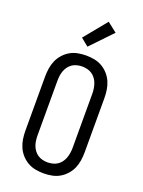

<svg xmlns="http://www.w3.org/2000/svg" viewBox="-179 -1060 859 1150"><g transform="rotate(20 250.0 -485.5)"><path d="M250 8Q224 8 197.5 3Q171 -2 148.5 -15Q126 -28 108 -48Q90 -68 79.5 -92Q69 -116 65 -142.5Q61 -169 61 -195V-540Q61 -566 65 -592.5Q69 -619 79.5 -643Q90 -667 108 -687Q126 -707 148.5 -720Q171 -733 197.5 -738Q224 -743 250 -743Q276 -743 302.5 -738Q329 -733 351.5 -720Q374 -707 392 -687Q410 -667 420.5 -643Q431 -619 435 -592.5Q439 -566 439 -540V-195Q439 -169 435 -142.5Q431 -116 420.5 -92Q410 -68 392 -48Q374 -28 351.5 -15Q329 -2 302.5 3Q276 8 250 8ZM250 -62Q266 -62 282.5 -66Q299 -70 312.5 -79Q326 -88 336 -101.5Q346 -115 351.5 -130.5Q357 -146 359.5 -162.5Q362 -179 362 -195V-540Q362 -556 359.5 -572.5Q357 -589 351.5 -604.5Q346 -620 336 -633.5Q326 -647 312.5 -656Q299 -665 282.5 -669Q266 -673 250 -673Q234 -673 217.5 -669Q201 -665 187.5 -656Q174 -647 164 -633.5Q154 -620 148.5 -604.5Q143 -589 141 -572.5Q139 -556 139 -540V-195Q139 -179 141 -162.5Q143 -146 148.5 -130.5Q154 -115 164 -101.5Q174 -88 187.5 -79Q201 -70 217.5 -66Q234 -62 250 -62ZM238 -795 189 -835 307 -979 368 -931Z"/></g></svg>

Font: Iosevka Curly Slab
Style: Regular
Weight: 400
Monospace: yes
Designer: Belleve Invis
Foundry: Belleve Invis
Version: Version 22.1.2; ttfautohint (v1.8.4)